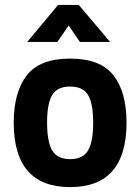

<svg xmlns="http://www.w3.org/2000/svg" viewBox="-20 -751 572 783"><path d="M496 -251Q496 12 266 12Q36 12 36 -251Q36 -375 89 -443.5Q142 -512 266 -512Q390 -512 443 -443.5Q496 -375 496 -251ZM192.5 -138Q213 -102 266 -102Q319 -102 339.5 -138Q360 -174 360 -251Q360 -328 339.5 -363Q319 -398 266 -398Q213 -398 192.5 -363Q172 -328 172 -251Q172 -174 192.5 -138ZM91 -580 217 -731H301L429 -580H306L260 -647L214 -580Z"/></svg>

Font: TitilliumText
Style: ExtraBold
Weight: 800
Designer: Accademia di Belle Arti di Urbino and others
Foundry: Accademia di Belle Arti di Urbino and others.
Version: Version 60.001